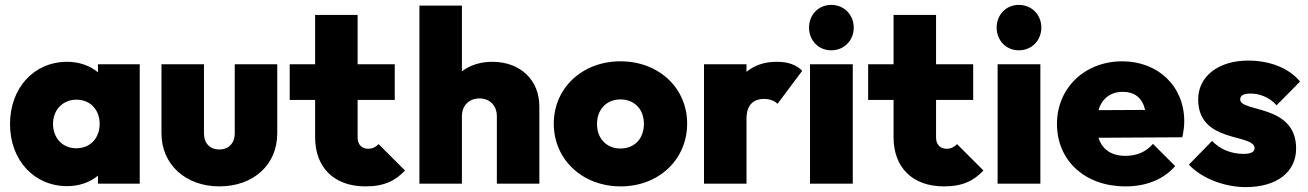

<svg xmlns="http://www.w3.org/2000/svg" viewBox="-20 -752 5354 786"><path d="M255 10C305 10 349 -6 381 -33V0H552V-489H381V-456C349 -483 304 -499 255 -499C119 -499 21 -392 21 -244C21 -97 119 10 255 10ZM197 -245C197 -302 237 -344 293 -344C349 -344 388 -303 388 -245C388 -186 349 -145 292 -145C237 -145 197 -186 197 -245Z M878 11C1017 11 1115 -77 1115 -206V-489H941V-206C941 -165 915 -140 878 -140C840 -140 815 -165 815 -206V-489H641V-206C641 -79 740 11 878 11Z M1476 11C1555 11 1599 -13 1638 -54L1530 -162C1518 -150 1505 -143 1487 -143C1463 -143 1444 -159 1444 -188V-343H1596V-489H1444V-691H1270V-489H1166V-343H1270V-190C1270 -67 1347 11 1476 11Z M2014 -276V0H2188V-316C2188 -423 2112 -499 1995 -499C1946 -499 1904 -485 1871 -460V-729H1697V0H1871V-276C1871 -321 1901 -349 1943 -349C1984 -349 2014 -321 2014 -276Z M2521 11C2677 11 2793 -99 2793 -246C2793 -392 2677 -501 2520 -501C2363 -501 2247 -391 2247 -246C2247 -99 2364 11 2521 11ZM2424 -244C2424 -304 2463 -345 2520 -345C2577 -345 2616 -305 2616 -245C2616 -185 2578 -144 2520 -144C2463 -144 2424 -185 2424 -244Z M2862 0H3036V-266C3036 -320 3062 -347 3108 -347C3133 -347 3151 -339 3163 -327L3264 -462C3240 -487 3206 -499 3160 -499C3109 -499 3069 -485 3036 -458V-489H2862Z M3296 0H3471V-489H3296ZM3292 -639C3292 -587 3330 -546 3383 -546C3436 -546 3475 -587 3475 -639C3475 -691 3436 -732 3383 -732C3330 -732 3292 -691 3292 -639Z M3844 11C3923 11 3967 -13 4006 -54L3898 -162C3886 -150 3873 -143 3855 -143C3831 -143 3812 -159 3812 -188V-343H3964V-489H3812V-691H3638V-489H3534V-343H3638V-190C3638 -67 3715 11 3844 11Z M4064 0H4239V-489H4064ZM4060 -639C4060 -587 4098 -546 4151 -546C4204 -546 4243 -587 4243 -639C4243 -691 4204 -732 4151 -732C4098 -732 4060 -691 4060 -639Z M4587 11C4673 11 4742 -17 4791 -72L4700 -163C4671 -130 4634 -114 4587 -114C4530 -114 4492 -140 4477 -188L4820 -190C4826 -217 4828 -237 4828 -256C4828 -398 4722 -501 4574 -501C4421 -501 4307 -392 4307 -245C4307 -94 4422 11 4587 11ZM4477 -301C4491 -349 4527 -376 4576 -376C4626 -376 4656 -351 4668 -302Z M5080 14C5206 14 5286 -47 5286 -144C5286 -327 5057 -291 5057 -345C5057 -360 5069 -369 5100 -369C5132 -369 5174 -357 5206 -321L5302 -418C5256 -475 5175 -504 5090 -504C4966 -504 4885 -438 4885 -345C4885 -163 5116 -207 5116 -145C5116 -130 5100 -122 5071 -122C5020 -122 4974 -141 4942 -175L4847 -78C4898 -23 4991 14 5080 14Z"/></svg>

Font: MV Cash ExtraBold
Style: Regular
Weight: 800
Designer: Rodrigo Fuenzalida
Foundry: fragTYPE
Version: Version 1.100;Glyphs 3.1.2 (3151)